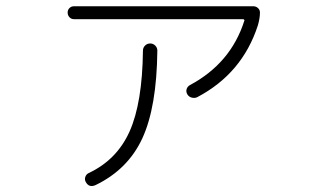

<svg xmlns="http://www.w3.org/2000/svg" viewBox="-20 -580 1040 625"><path d="M220.7 -517.6Q211.9 -517.6 206.1 -523.9Q200.2 -530.3 200.2 -539.1Q200.2 -547.9 206.1 -553.7Q211.9 -559.6 220.7 -559.6H804.7Q813.5 -559.6 819.8 -553.7Q826.2 -547.9 826.2 -539.1Q826.2 -520.5 819.3 -497.1Q768.6 -340.8 622.1 -263.7Q614.3 -259.8 604.5 -262.2Q594.7 -264.6 589.8 -272.9Q585 -281.2 587.4 -289.6Q589.8 -297.9 597.7 -302.7Q731.4 -374 775.4 -512.7Q776.4 -513.7 774.9 -515.6Q773.4 -517.6 771.5 -517.6ZM445.3 -415Q445.3 -424.8 452.1 -431.6Q459 -438.5 468.8 -438.5Q478.5 -438.5 485.4 -431.6Q492.2 -424.8 492.2 -415Q490.2 -231.4 443.4 -129.9Q396.5 -28.3 291 22.5Q269.5 32.2 258.8 11.7Q254.9 3.9 257.8 -4.4Q260.7 -12.7 268.6 -16.6Q360.4 -59.6 401.9 -152.3Q443.4 -245.1 445.3 -415Z"/></svg>

Font: Rounded-L Mgen+ 1m light
Style: Regular
Weight: 200
Designer: [Source Han Sans]
Ryoko NISHIZUKA  (kana & ideographs); Paul D. Hunt (Latin, Greek & Cyrillic); Wenlong ZHANG  (bopomofo
Version: Version 1.059.20150602